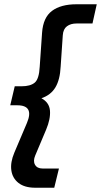

<svg xmlns="http://www.w3.org/2000/svg" viewBox="-20 -770 473 899"><path d="M145 109Q95 109 66.5 86.5Q38 64 33 27Q28 -10 47 -55L106 -194Q141 -277 61 -277H28L49 -366H81Q122 -366 142.5 -383Q163 -400 166 -458L177 -617Q182 -688 223.5 -719Q265 -750 338 -750H433L413 -660H338Q311 -660 293.5 -647Q276 -634 274 -605L264 -458Q261 -397 239.5 -361Q218 -325 174 -310Q211 -290 214 -251.5Q217 -213 196 -163L145 -42Q134 -16 144 1.5Q154 19 179 19H256L234 109Z"/></svg>

Font: Instrument Sans Condensed SemiBold Italic
Style: Regular
Weight: 600
Width: 3
Italic angle: -13°
Designer: Rodrigo Fuenzalida
Foundry: fragTYPE
Version: Version 1.000; ttfautohint (v1.8.4.7-5d5b);gftools[0.9.28]